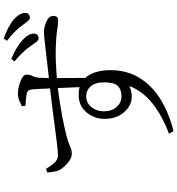

<svg xmlns="http://www.w3.org/2000/svg" viewBox="20 -899 960 1040"><g transform="rotate(-90 500.0 -379.0)"><path d="M687 -781 701 -798Q767 -770 803 -737Q838 -705 838 -676Q838 -651 812 -650Q801 -650 791 -664.5Q781 -679 767 -698Q741 -736 687 -781ZM498 -201Q536 -201 555 -221.5Q574 -242 574 -294Q574 -343 552.5 -367.5Q531 -392 499 -392Q462 -392 439.5 -363.5Q417 -335 417 -297Q417 -254 440.5 -227.5Q464 -201 498 -201ZM447 -721 445 -741Q459 -748 476.5 -755Q494 -762 513 -762Q544 -762 580 -748Q616 -734 616 -715Q616 -698 608.5 -683.5Q601 -669 599 -651Q598 -631 597 -594Q719 -608 775 -614.5Q831 -621 847 -621Q873 -621 903.5 -607.5Q934 -594 934 -570Q934 -543 906 -544Q890 -544 856 -549.5Q822 -555 759.5 -557Q697 -559 597 -551Q597 -479 598 -397Q640 -349 640 -262Q640 -171 597.5 -102.5Q555 -34 480.5 11.5Q406 57 309 81L296 56Q389 22 457.5 -31.5Q526 -85 554 -158Q479 -127 427.5 -171.5Q376 -216 376 -292Q376 -347 411 -390Q446 -433 507 -433Q530 -433 548 -428Q546 -476 543 -546Q383 -525 278 -497Q245 -488 226 -479Q207 -470 187 -470Q162 -470 134 -495Q106 -520 96 -543Q87 -571 86 -603L105 -610Q121 -584 138 -564.5Q155 -545 180 -545Q216 -546 330 -561.5Q444 -577 541 -588Q539 -644 536 -683Q535 -710 513 -714Q491 -719 447 -721ZM799 -821 811 -839Q881 -814 916 -783Q950 -752 950 -723Q950 -699 925 -697Q914 -697 904 -710.5Q894 -724 879 -743Q853 -780 799 -821Z"/></g></svg>

Font: Han-Nom Khai
Style: Regular
Weight: 400
Version: Version 1.200;June 22, 2023;FontCreator 14.0.0.2814 64-bit